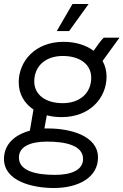

<svg xmlns="http://www.w3.org/2000/svg" viewBox="-31 -737 620 964"><path d="M279 -149C422 -149 504 -247 504 -352C504 -381 497 -408 484 -431L569 -548H490C477 -536 456 -507 439 -482C400 -511 348 -527 288 -527C145 -527 63 -429 63 -324C63 -265 91 -218 137 -187L119 -81C42 -60 -11 -12 -11 61C-11 173 133 207 239 207C363 207 461 154 461 54C461 -58 317 -92 211 -92H192L204 -158C227 -152 252 -149 279 -149ZM245 141C154 141 64 123 64 54C64 -1 121 -26 205 -26C296 -26 386 -8 386 61C386 116 329 141 245 141ZM284 -219C197 -219 141 -262 141 -328C141 -407 200 -456 284 -456C371 -456 427 -413 427 -347C427 -268 368 -219 284 -219ZM316 -581 414 -717H333L254 -581Z"/></svg>

Font: Fixel Display 20240404
Style: Italic
Weight: 400
Italic angle: -10°
Designer: AlfaBravo + MacPaw
Foundry: Kyrylo Tkachov, Marchela Mozhyna, Serhii Makarenko, Maria Weinstein, Zakhar Kryvoshyya
Version: Version 1.211;Glyphs 3.2 (3225)